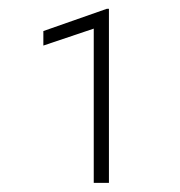

<svg xmlns="http://www.w3.org/2000/svg" viewBox="-20 -730 400 426"><path d="M221.7 -324.2H188V-666.5L76.2 -628.9V-661.1L216.8 -710.4H221.7Z"/></svg>

Font: Robert Sans ExtraLight
Style: Regular
Weight: 250
Designer: Christian Robertson (extended by Adam Twardoch)
Foundry: Google
Version: Version 12.135;April 2, 2019;FontCreator 11.5.0.2425 64-bit;